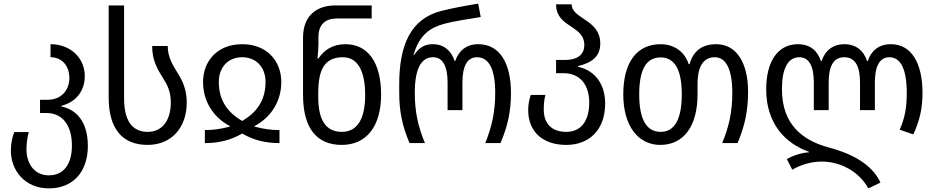

<svg xmlns="http://www.w3.org/2000/svg" viewBox="-20 -790 5163 1060"><path d="M250 250C381 250 465 161 465 16C465 -121 399 -186 319 -202V-206C399 -226 448 -287 448 -370C448 -472 367 -546 259 -546V-474C322 -474 363 -427 363 -359C363 -298 324 -239 241 -239H201V-166H237C325 -166 377 -98 377 13C377 111 336 178 250 178C165 178 126 107 126 35C126 -2 133 -42 139 -61H59C49 -37 40 0 40 41C40 153 119 250 250 250Z M795 10C928 10 1011 -87 1011 -224C1011 -293 989 -342 962 -385C932 -433 906 -476 906 -536H820C820 -454 851 -406 881 -357C905 -320 923 -282 923 -225C923 -133 882 -62 795 -62C704 -62 665 -133 665 -246V-760H580V-252C580 -78 656 10 795 10Z M1111 0C1190 0 1256 -17 1317 -53C1378 -17 1444 0 1523 0V-72C1477 -72 1439 -77 1385 -91V-94C1482 -145 1533 -237 1533 -337C1533 -451 1456 -546 1317 -546C1178 -546 1101 -451 1101 -337C1101 -237 1152 -145 1249 -94V-91C1195 -77 1157 -72 1111 -72ZM1317 -122C1241 -167 1188 -231 1188 -338C1188 -416 1237 -474 1317 -474C1397 -474 1446 -416 1446 -338C1446 -231 1393 -167 1317 -122Z M1867 10C2001 10 2084 -90 2084 -267C2084 -450 2008 -546 1887 -546C1817 -546 1769 -514 1738 -467H1733C1735 -489 1738 -524 1738 -545V-584C1738 -658 1778 -688 1842 -688H2032V-760H1831C1731 -760 1653 -706 1653 -582V-267C1653 -81 1729 10 1867 10ZM1867 -62C1774 -62 1737 -135 1737 -253V-277C1737 -404 1771 -474 1873 -474C1956 -474 1996 -396 1996 -266C1996 -137 1955 -62 1867 -62Z M2241 0H2326C2288 -91 2270 -174 2270 -277C2270 -409 2304 -474 2371 -474C2426 -474 2451 -422 2451 -335V-182H2533V-335C2533 -427 2561 -474 2613 -474C2680 -474 2714 -408 2714 -277C2714 -175 2696 -91 2659 0H2743C2783 -93 2801 -175 2801 -276C2801 -442 2739 -546 2620 -546C2556 -546 2513 -511 2493 -453H2490C2471 -511 2430 -546 2370 -546C2334 -546 2299 -536 2266 -486H2263C2295 -599 2356 -638 2434 -659C2481 -672 2566 -685 2634 -696L2620 -770C2546 -758 2477 -745 2414 -729C2250 -686 2184 -546 2184 -324V-279C2184 -175 2201 -94 2241 0Z M3106 10C3236 10 3321 -76 3321 -218C3321 -345 3245 -407 3171 -421V-425C3245 -443 3294 -476 3294 -550C3294 -620 3250 -655 3207 -683C3168 -709 3136 -730 3136 -766H3050C3050 -695 3097 -667 3141 -638C3175 -615 3206 -591 3206 -542C3206 -493 3174 -459 3097 -459H3050V-386H3091C3185 -386 3233 -319 3233 -224C3233 -126 3191 -62 3106 -62C3028 -62 2982 -106 2982 -185C2982 -216 2985 -243 2991 -266H2910C2903 -243 2896 -215 2896 -183C2896 -56 2984 10 3106 10Z M3625 10C3756 10 3831 -95 3831 -269V-324C3831 -431 3868 -474 3926 -474C3988 -474 4023 -408 4023 -277C4023 -175 4005 -91 3967 0H4052C4091 -93 4110 -175 4110 -283C4110 -442 4047 -546 3934 -546C3859 -546 3808 -511 3787 -436H3782C3758 -511 3694 -546 3627 -546C3496 -546 3421 -446 3421 -269C3421 -95 3503 10 3625 10ZM3627 -62C3545 -62 3509 -138 3509 -269C3509 -400 3544 -473 3627 -473C3708 -473 3744 -400 3744 -269C3744 -138 3708 -62 3627 -62Z M4774 250 4841 218C4790 108 4667 53 4548 22C4416 -15 4297 -99 4297 -297C4297 -414 4331 -474 4393 -474C4448 -474 4473 -422 4473 -335V-182H4555V-335C4555 -427 4583 -474 4641 -474C4703 -474 4728 -422 4728 -335V-182H4810V-335C4810 -427 4838 -474 4890 -474C4952 -474 4986 -409 4986 -277C4986 -202 4977 -140 4947 -74L5022 -48C5057 -121 5073 -193 5073 -276C5073 -442 5012 -546 4898 -546C4833 -546 4790 -511 4771 -453H4767C4748 -511 4706 -546 4641 -546C4579 -546 4535 -511 4516 -453H4512C4493 -511 4452 -546 4385 -546C4272 -546 4210 -447 4210 -297C4210 -108 4315 2 4446 48V51C4405 53 4358 69 4324 88L4354 147C4402 119 4459 102 4517 102C4619 102 4722 156 4774 250Z"/></svg>

Font: Noto Sans Georgian SemiCondensed
Style: Regular
Weight: 400
Width: 4
Designer: Monotype Design Team, Akaki Razmadze
Foundry: Google LLC
Version: Version 2.005